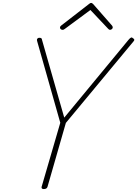

<svg xmlns="http://www.w3.org/2000/svg" viewBox="-20 -1272 934 1306"><path d="M278 14Q260 14 263 -1L390 -437L233 -991Q229 -1004 234.5 -1009.5Q240 -1015 246 -1015Q258 -1015 261.5 -1011.5Q265 -1008 266 -1000L417 -472L854 -1001Q865 -1014 871.5 -1016.5Q878 -1019 886 -1011Q893 -1007 893.5 -1001.5Q894 -996 887 -989L428 -436L303 -1Q298 14 278 14ZM406 -1069Q399 -1069 393.5 -1073.5Q388 -1078 388 -1084Q388 -1088 389.5 -1091Q391 -1094 396 -1098L583 -1243Q589 -1248 592.5 -1250Q596 -1252 600 -1252Q604 -1252 607.5 -1249.5Q611 -1247 615 -1243L742 -1098Q744 -1095 745.5 -1092Q747 -1089 747 -1086Q747 -1079 741 -1074Q735 -1069 728 -1069Q725 -1069 721.5 -1071Q718 -1073 715 -1077L595 -1204L423 -1077Q417 -1072 413.5 -1070.5Q410 -1069 406 -1069Z"/></svg>

Font: Playwrite AU QLD Thin
Style: Regular
Weight: 250
Designer: Veronika Burian, José Scaglione
Foundry: TypeTogether
Version: Version 1.002